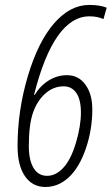

<svg xmlns="http://www.w3.org/2000/svg" viewBox="-20 -744 450 774"><path d="M250 -440.9Q296.9 -440.9 324.2 -402.8Q352.1 -365.2 352.1 -303.2Q352.1 -220.7 325.9 -144.8Q299.8 -68.8 257.6 -29.5Q215.3 9.8 163.1 9.8Q110.8 9.8 80.6 -33.7Q50.8 -77.1 50.8 -154.8Q50.8 -298.3 92.3 -437.3Q133.8 -576.2 198.2 -650.1Q262.7 -724.1 339.8 -724.1Q383.8 -724.1 410.2 -712.9L397 -667Q373.5 -678.2 340.8 -678.2Q197.3 -678.2 117.2 -361.8H120.1Q142.6 -398.9 176.8 -419.9Q210.9 -440.9 250 -440.9ZM236.8 -396Q195.3 -396 162.6 -366.9Q129.9 -337.9 113 -289.6Q96.2 -241.2 96.2 -154.8Q96.2 -98.6 115.2 -66.9Q134.3 -35.2 169.9 -35.2Q205.6 -35.2 236.1 -68.6Q266.6 -102.1 286.4 -169.4Q306.2 -236.8 306.2 -289.8Q306.2 -342.8 287.6 -369.4Q269 -396 236.8 -396Z"/></svg>

Font: Open Sans Hebrew Condensed Light
Style: Italic
Weight: 300
Width: 3
Italic angle: -12°
Foundry: Ascender Corporation, Yanek Iontef
Version: Version 2.001;PS 002.001;hotconv 1.0.70;makeotf.lib2.5.58329